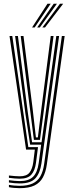

<svg xmlns="http://www.w3.org/2000/svg" viewBox="-20 -790 382 1014"><path d="M84.2 203.8Q70.1 203.8 53 202.3Q35.9 200.8 27.1 198.5V186.2Q38.6 188.6 55.1 190Q71.7 191.4 84.2 191.4Q125.7 191.4 152.1 179.1Q178.5 166.8 193.1 141.3Q207.7 115.8 213.2 76.1L306.7 -600H321.5L227.4 78.3Q221.7 118.8 206.6 146.8Q191.5 174.9 162.2 189.4Q132.8 203.8 84.2 203.8ZM84.2 153.8Q73.3 153.8 57.7 152.5Q42.1 151.2 27.1 149.1V136.8Q42.6 138.7 57.6 139.9Q72.6 141.1 84.2 141.1Q120.8 141.1 136 121.4Q151.1 101.7 155.8 66.5L164 0H117.7L30.3 -600H44.9L129.6 -12.9H180.7L170.2 68.9Q164.7 110.8 145.7 132.3Q126.7 153.8 84.2 153.8ZM84.2 178.8Q72.4 178.8 56 177.5Q39.6 176.1 27.1 173.8V161.6Q41.1 163.7 57 165Q72.8 166.4 84.2 166.4Q131.8 166.4 154.7 143.6Q177.6 120.9 184.4 71.2L197.4 -25.8H139.2L114.2 -189L59.8 -600H74.6L126.5 -199.2L149.4 -38.7H199.5L277.4 -600H292.1L198.8 73.6Q191.7 123.7 167.2 151.3Q142.8 178.8 84.2 178.8ZM159 -51.5 139 -209.1 89.4 -600H104L152 -218.3L169.7 -64.4H180L199.1 -220.2L248 -600H262.8L211.4 -205.3L191.1 -51.5ZM149.3 -645 230.7 -770.2H247.6L163.1 -645ZM203.7 -645 296.7 -770.2H313.6L217.7 -645ZM176.4 -645 263.7 -770.2H280.6L190.4 -645Z"/></svg>

Font: Big Shoulders Inline Thin
Style: Regular
Weight: 100
Designer: Patric King
Foundry: XO Type Co
Version: Version 2.002